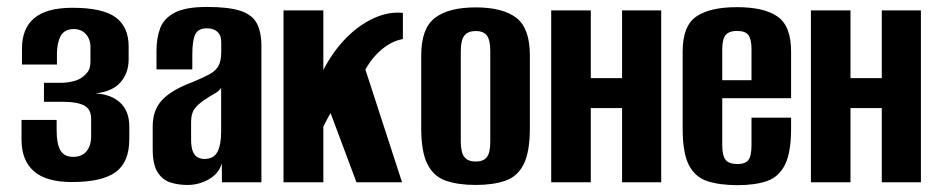

<svg xmlns="http://www.w3.org/2000/svg" viewBox="-20 -525 2705 553"><path d="M187.3 -0.7Q112.8 -0.7 77.4 -32Q42 -63.3 42 -122.6V-179.5H143.1V-150.3Q143.1 -110.9 154 -92Q164.9 -73.2 190.7 -73.2Q215.7 -73.2 229.1 -89.2Q242.5 -105.1 242.5 -133.4V-182.7Q242.5 -210.6 222.3 -221.2Q202.2 -231.7 163.5 -231.7H106.6V-286.5H155.9Q172.8 -286.5 190.2 -290.7Q207.5 -295 216.5 -302.4Q227.5 -310.3 234 -319.9Q240.5 -329.5 240.5 -347.9V-389.8Q240.5 -412 227.3 -426.7Q214.1 -441.3 193 -441.3Q165.6 -441.3 154.8 -421.4Q144 -401.5 144 -369.2V-339.1H43.3V-385.1Q43.3 -443.3 78.8 -472.9Q114.4 -502.6 188.5 -502.6Q275.4 -502.6 312.9 -475.2Q350.5 -447.8 350.5 -391.1V-353.9Q350.5 -314.8 327.1 -288Q303.7 -261.2 255.1 -256Q300.9 -253.2 326.6 -228.9Q352.4 -204.6 352.4 -160.6V-123.9Q352.4 -58.1 313.2 -29.4Q274 -0.7 187.3 -0.7Z M519.7 7.7Q493.9 7.7 471.3 0.7Q448.6 -6.4 434.2 -28.5Q419.8 -50.6 419.8 -95V-161.4Q419.8 -208.3 447.3 -237.4Q474.9 -266.5 534.1 -288.4Q565.4 -301.3 583.4 -311.2Q601.4 -321 609.3 -335.3Q617.2 -349.5 617.2 -375.2V-402.4Q617.2 -417.7 611.9 -426.4Q606.5 -435.1 597.3 -439.2Q588.1 -443.4 576 -443.4Q550.4 -443.4 542.1 -425.6Q533.9 -407.9 533.9 -367.1V-325.1H430.7V-378Q430.7 -415 441.2 -443.5Q451.8 -472 483.1 -488.5Q514.4 -505 576 -505Q639.2 -505 672.9 -493.7Q706.6 -482.5 719.8 -457.6Q732.9 -432.7 732.9 -391.4V0H619.2L618.9 -54.7Q610.7 -25.6 582.2 -9Q553.6 7.7 519.7 7.7ZM568.7 -67.2Q595.6 -67.2 606.2 -87.5Q616.9 -107.7 616.9 -145.4V-271.9Q611 -262.5 596.9 -254.7Q582.7 -246.9 569.5 -237.7Q550.4 -225 540.4 -211.6Q530.4 -198.2 530.4 -174.1V-123Q530.4 -101.5 535.3 -89.2Q540.3 -76.9 549.1 -72.1Q557.8 -67.2 568.7 -67.2Z M796.6 0V-495H911.3V-323.4Q938.3 -375.8 975.6 -414.2Q1012.9 -452.5 1056 -472.3Q1099 -492.1 1140.4 -487.9V-412.7Q1116.1 -407.8 1097.2 -395.6Q1078.3 -383.4 1063.8 -367.9Q1054.6 -358.4 1046.9 -347.6Q1039.2 -336.8 1032.4 -324.7L1138 0H1006.7L932.2 -199.1Q926.3 -189.7 920.6 -178.5Q915 -167.3 911.3 -160.4V0Z M1350 7.7Q1299.9 7.7 1264.7 -4.3Q1229.5 -16.3 1211.4 -51.6Q1193.2 -86.9 1193.2 -155.7V-365.9Q1193.2 -442.7 1232.3 -473.2Q1271.5 -503.7 1350 -503.7Q1428.5 -503.7 1467.3 -473.5Q1506.1 -443.4 1506.1 -365.9V-156.4Q1506.1 -87.2 1488.3 -51.9Q1470.5 -16.6 1435.6 -4.5Q1400.8 7.7 1350 7.7ZM1350 -59.7Q1372.3 -59.7 1382.2 -72.3Q1392.1 -84.8 1392.1 -117.7V-377.9Q1392.1 -409.2 1382.5 -422.4Q1373 -435.6 1350 -435.6Q1328.4 -435.6 1317.8 -422.9Q1307.2 -410.2 1307.2 -377.9V-117.7Q1307.2 -85.1 1317.8 -72.4Q1328.4 -59.7 1350 -59.7Z M1567.6 0V-495H1681.6V-300H1771.7V-495H1884.4V0H1771.7V-213.8H1681.6V0Z M2104.6 8.3Q2052.9 8.3 2017.5 -3.2Q1982.2 -14.7 1964.2 -49.5Q1946.2 -84.3 1946.2 -154.4V-376.8Q1946.2 -450.3 1985.3 -477.3Q2024.5 -504.4 2102.7 -504.4Q2180.6 -504.4 2219.5 -477.3Q2258.5 -450.3 2258.5 -376.8V-242.2H2060.2V-107.4Q2060.2 -76.7 2069.8 -64.7Q2079.5 -52.6 2104 -52.6Q2126.9 -52.6 2135.7 -64.3Q2144.5 -76.1 2144.5 -107.4V-186H2258.5V-155.4Q2258.5 -85.3 2240.7 -50.1Q2222.9 -15 2188.5 -3.3Q2154.1 8.3 2104.6 8.3ZM2060.2 -294H2144.5V-383.3Q2144.5 -411.8 2135.7 -423.8Q2126.9 -435.9 2102.7 -435.9Q2079.5 -435.9 2069.8 -423.8Q2060.2 -411.8 2060.2 -383.3Z M2315.6 0V-495H2429.6V-300H2519.7V-495H2632.4V0H2519.7V-213.8H2429.6V0Z"/></svg>

Font: Alumni Sans SC Thin
Style: Regular
Weight: 100
Designer: Robert E. Leuschke
Foundry: Robert E. Leuschke
Version: Version 1.018